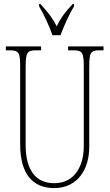

<svg xmlns="http://www.w3.org/2000/svg" viewBox="-20 -951 560 981"><path d="M248 -771H289C306 -816 334 -880 358 -918V-931H352C315 -891 292 -864 270 -816C246 -864 222 -891 186 -931H180V-918C203 -880 233 -816 248 -771ZM256 10C379 10 436 -89 436 -200V-607C436 -683 442 -694 492 -694H509V-714H328V-694H352C402 -694 408 -683 408 -607V-202C408 -114 369 -15 257 -15C169 -15 111 -74 111 -210V-606C111 -684 118 -694 167 -694H190V-714H10V-694H27C77 -694 83 -683 83 -609V-214C83 -55 153 10 256 10Z"/></svg>

Font: Noto Serif ExtraCondensed Thin
Style: Regular
Weight: 100
Width: 2
Designer: Monotype Design Team
Foundry: Monotype Imaging Inc.
Version: Version 2.013